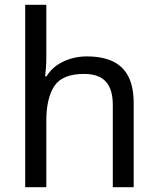

<svg xmlns="http://www.w3.org/2000/svg" viewBox="-20 -780 658 800"><path d="M173 -537Q173 -518 171.5 -498Q170 -478 168 -462H174Q191 -490 217 -508Q243 -526 275 -535.5Q307 -545 341 -545Q406 -545 449.5 -524.5Q493 -504 515 -461Q537 -418 537 -349V0H450V-343Q450 -408 421 -440Q392 -472 330 -472Q240 -472 206.5 -421.5Q173 -371 173 -277V0H85V-760H173Z"/></svg>

Font: hexukorean05
Style: Book
Weight: 400
Designer: Jelle Bosma - Monotype Design Team
Foundry: Monotype Imaging Inc.
Version: Version 2.003